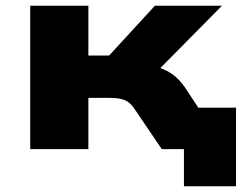

<svg xmlns="http://www.w3.org/2000/svg" viewBox="-20 -518 863 667"><path d="M619 129V0H570V-144H800V129ZM85 0V-498H287V-325H359L518 -498H751L492 -236L481 -293Q511 -290 535.5 -282Q560 -274 581 -258.5Q602 -243 620 -218L764 0H542L447 -140Q437 -155 426 -163Q415 -171 399 -174.5Q383 -178 360 -178H287V0Z"/></svg>

Font: Nunito Sans 10pt Expanded Black
Style: Regular
Weight: 900
Width: 7
Designer: Vernon Adams
Foundry: Vernon Adams
Version: Version 3.101;gftools[0.9.27]